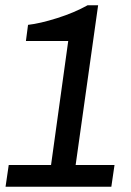

<svg xmlns="http://www.w3.org/2000/svg" viewBox="-20 -706 496 726"><path d="M13 -82H173L238 -551H78L86 -612Q131 -617 196 -637.5Q261 -658 311 -686H351L266 -82H413L401 0H1Z"/></svg>

Font: Archivo Narrow Medium
Style: Italic
Weight: 500
Italic angle: -8°
Designer: Hector Gatti
Foundry: Omnibus-Type
Version: Version 2.001